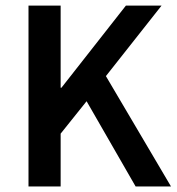

<svg xmlns="http://www.w3.org/2000/svg" viewBox="-20 -674 638 694"><path d="M83 0V-653.8H199.2V-356.9H202.1L435.1 -653.8H564L362.8 -398.9L598.1 0H470.2L293 -308.1L199.2 -190.9V0Z"/></svg>

Font: SourceSansPro-Semibold
Style: Regular
Weight: 600
Designer: Paul D. Hunt
Foundry: Adobe Systems Incorporated
Version: Version 2.020;PS 2.0;hotconv 1.0.86;makeotf.lib2.5.63406